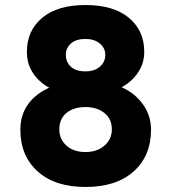

<svg xmlns="http://www.w3.org/2000/svg" viewBox="-20 -732 681 764"><path d="M320 12Q198.5 12 129.8 -50Q61 -112 61 -216Q61 -274 91.2 -316.5Q121.5 -359 176 -383Q157 -392.5 136.2 -411.5Q115.5 -430.5 101.2 -459Q87 -487.5 87 -526Q87 -610 147.8 -661Q208.5 -712 320 -712Q432 -712 493 -661Q554 -610 554 -526Q554 -489 539.2 -460.5Q524.5 -432 503.5 -413Q482.5 -394 464 -385Q516 -362 548.5 -317.2Q581 -272.5 581 -216Q581 -112 512 -50Q443 12 320 12ZM320 -448Q355.5 -448 377.2 -466.5Q399 -485 399 -514Q399 -540.5 377.2 -558.8Q355.5 -577 320 -577Q282 -577 262 -558.8Q242 -540.5 242 -514Q242 -485 262 -466.5Q282 -448 320 -448ZM320 -127Q366 -127 395.5 -152.5Q425 -178 425 -217Q425 -259 395.5 -282.5Q366 -306 320 -306Q273 -306 244.5 -282.5Q216 -259 216 -217Q216 -178 244.5 -152.5Q273 -127 320 -127Z"/></svg>

Font: Overpass Black
Style: Regular
Weight: 900
Designer: Delve Withrington, Dave Bailey, Thomas Jockin
Foundry: Delve Fonts LLC
Version: Version 4.000; ttfautohint (v1.8.3)